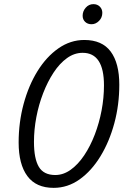

<svg xmlns="http://www.w3.org/2000/svg" viewBox="-20 -897 624 927"><path d="M239 10Q154 10 112 -47Q70 -104 70 -209Q70 -306 94 -395Q118 -484 161 -553.5Q204 -623 262 -663.5Q320 -704 387 -704Q473 -704 514.5 -648Q556 -592 556 -488Q556 -391 532 -302Q508 -213 465 -142.5Q422 -72 364.5 -31Q307 10 239 10ZM247 -52Q286 -52 321.5 -77.5Q357 -103 386.5 -147Q416 -191 437.5 -247Q459 -303 470.5 -364Q482 -425 482 -485Q482 -642 379 -642Q339 -642 303.5 -616.5Q268 -591 239 -547Q210 -503 188.5 -447.5Q167 -392 155.5 -331.5Q144 -271 144 -212Q144 -131 167.5 -91.5Q191 -52 247 -52ZM422 -780Q403 -780 391 -791.5Q379 -803 379 -821Q379 -843 394 -860Q409 -877 431 -877Q450 -877 462 -865Q474 -853 474 -835Q474 -812 458 -796Q442 -780 422 -780Z"/></svg>

Font: Ubuntu Sans Condensed
Style: Italic
Weight: 400
Width: 3
Italic angle: -13.5°
Designer: Dalton Maag Ltd
Foundry: Dalton Maag Ltd
Version: Version 1.006; ttfautohint (v1.8.4.7-5d5b)